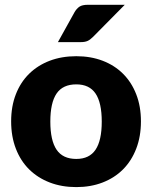

<svg xmlns="http://www.w3.org/2000/svg" viewBox="-20 -756 621 784"><path d="M291.5 -526.5Q350.5 -526.5 399 -508Q447.5 -489.5 482.2 -455Q517 -420.5 536.2 -371.2Q555.5 -322 555.5 -260.5Q555.5 -198.5 536.2 -148.8Q517 -99 482.2 -64.2Q447.5 -29.5 399 -10.8Q350.5 8 291.5 8Q232 8 183.2 -10.8Q134.5 -29.5 99.2 -64.2Q64 -99 44.8 -148.8Q25.5 -198.5 25.5 -260.5Q25.5 -322 44.8 -371.2Q64 -420.5 99.2 -455Q134.5 -489.5 183.2 -508Q232 -526.5 291.5 -526.5ZM291.5 -107Q345 -107 370.2 -144.8Q395.5 -182.5 395.5 -259.5Q395.5 -336.5 370.2 -374Q345 -411.5 291.5 -411.5Q236.5 -411.5 211 -374Q185.5 -336.5 185.5 -259.5Q185.5 -182.5 211 -144.8Q236.5 -107 291.5 -107ZM489.5 -736.5 359.5 -605Q348 -593.5 337.5 -588.8Q327 -584 309.5 -584H216.5L284.5 -706.5Q293 -721 304.5 -728.8Q316 -736.5 339.5 -736.5Z"/></svg>

Font: Lato ExtraBold
Style: Regular
Weight: 800
Designer: Lukasz Dziedzic with Adam Twardoch and Botio Nikoltchev
Foundry: tyPoland Lukasz Dziedzic
Version: Version 2.015; 2015-08-06; http://www.latofonts.com/